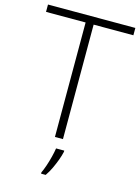

<svg xmlns="http://www.w3.org/2000/svg" viewBox="-137 -790 795 1087"><g transform="rotate(15 261.0 -246.5)"><path d="M284 0H237V-671H5V-714H517V-671H284ZM308 68Q303 91 293 118Q283 145 270.5 171.5Q258 198 242 221H215V213Q223 197 232.5 169.5Q242 142 249.5 112Q257 82 260 61H308Z"/></g></svg>

Font: Noto Sans Syriac Eastern ExtraLight
Style: Regular
Weight: 250
Designer: Patrick Giasson and the Monotype Design Team
Foundry: Monotype Imaging Inc.
Version: Version 3.001